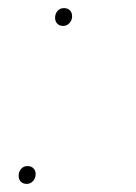

<svg xmlns="http://www.w3.org/2000/svg" viewBox="-20 -449 336 474"><path d="M46 5Q37 5 31.5 -0.5Q26 -6 26 -15Q26 -25 32 -32Q38 -39 48 -39Q57 -39 62.5 -33.5Q68 -28 68 -19Q68 -9 61.5 -2Q55 5 46 5ZM136 -385Q127 -385 121.5 -390.5Q116 -396 116 -405Q116 -415 122 -422Q128 -429 138 -429Q147 -429 152.5 -423.5Q158 -418 158 -409Q158 -399 151.5 -392Q145 -385 136 -385Z"/></svg>

Font: Work Sans Thin
Style: Italic
Weight: 250
Italic angle: -13°
Designer: Wei Huang
Foundry: Wei Huang
Version: Version 2.012